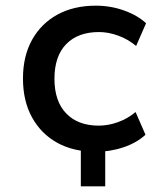

<svg xmlns="http://www.w3.org/2000/svg" viewBox="-20 -526 563 677"><path d="M265 131V-46H351V131ZM317 9Q239 9 182 -22.5Q125 -54 93 -112Q61 -170 61 -249Q61 -328 93 -385.5Q125 -443 182.5 -474.5Q240 -506 318 -506Q370 -506 417.5 -489Q465 -472 495 -444L460 -364Q431 -388 396.5 -400.5Q362 -413 329 -413Q255 -413 213.5 -370.5Q172 -328 172 -248Q172 -169 213.5 -126Q255 -83 328 -83Q362 -83 396.5 -95.5Q431 -108 458 -131L493 -51Q463 -23 416.5 -7Q370 9 317 9Z"/></svg>

Font: Nunito Sans 8pt SemiBold
Style: Regular
Weight: 600
Version: Version 3.101;gftools[0.9.27]